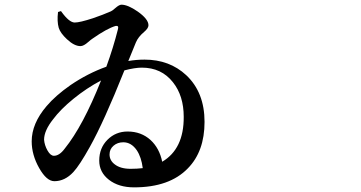

<svg xmlns="http://www.w3.org/2000/svg" viewBox="-20 -768 1540 819"><path d="M551.8 31.2Q486.3 31.2 444.8 -1Q403.3 -33.2 403.3 -83Q403.3 -136.7 438.5 -171.9Q473.6 -207 524.4 -207Q582 -207 622.1 -170.9Q660.2 -135.7 671.9 -78.1Q764.6 -132.8 763.7 -269.5Q763.7 -359.4 717.8 -417Q668.9 -479.5 585 -479.5Q555.7 -479.5 510.7 -467.8Q422.9 -248 363.3 -141.6Q319.3 -62.5 293 -34.2Q256.8 4.9 211.9 4.9Q178.7 4.9 147 -51.3Q115.2 -107.4 115.2 -165Q115.2 -241.2 178.7 -315.4Q216.8 -360.4 281.2 -405.3Q354.5 -455.1 433.6 -483.4Q462.9 -563.5 483.4 -644.5Q487.3 -660.2 472.7 -657.2Q436.5 -646.5 375 -603.5Q367.2 -598.6 356.4 -588.9Q336.9 -571.3 323.2 -571.3Q296.9 -571.3 265.6 -600.6Q237.3 -627 230.5 -649.4Q222.7 -676.8 227.5 -716.8L240.2 -720.7Q241.2 -719.7 242.2 -717.8Q275.4 -671.9 298.8 -671.9Q320.3 -671.9 377 -690.4Q419.9 -705.1 453.1 -719.7Q460 -722.7 471.7 -733.4Q488.3 -748 498 -748Q525.4 -748 567.4 -718.8Q613.3 -686.5 613.3 -660.2Q613.3 -647.5 594.7 -631.8Q569.3 -610.4 559.6 -586.9L527.3 -507.8Q561.5 -513.7 596.7 -513.7Q703.1 -513.7 774.4 -447.3Q852.5 -374 852.5 -248Q852.5 -122.1 781.2 -49.8Q703.1 31.2 551.8 31.2ZM537.1 -47.9Q564.5 -47.9 588.9 -50.8Q583 -97.7 563.5 -127Q540 -161.1 505.9 -161.1Q481.4 -161.1 464.4 -146.5Q447.3 -131.8 447.3 -109.4Q447.3 -84 468.8 -67.4Q493.2 -47.9 537.1 -47.9ZM210 -103.5Q233.4 -103.5 255.9 -133.8Q334 -230.5 411.1 -424.8Q348.6 -391.6 293.5 -346.7Q238.3 -301.8 207 -259.8Q168 -210.9 168 -171.9Q169.9 -148.4 182.6 -126Q195.3 -103.5 210 -103.5Z"/></svg>

Font: Bpmf GenRyu Min B
Style: B
Weight: 700
Foundry: But Ko
Version: Version 1.320